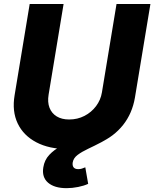

<svg xmlns="http://www.w3.org/2000/svg" viewBox="-20 -748 785 976"><path d="M324.2 9.8Q230 9.8 164.6 -24.7Q99.1 -59.1 69.8 -120.8Q40.5 -182.6 54.2 -263.7L130.9 -727.5H303.2L227.1 -267.1Q220.7 -228.5 231.7 -200.2Q242.7 -171.9 268.3 -156.2Q293.9 -140.6 331.5 -140.6Q374 -140.6 409.4 -158.9Q444.8 -177.2 468.3 -208.5Q491.7 -239.7 498 -277.8L572.3 -727.5H744.6L666 -252.4Q652.3 -171.4 605.5 -112.5Q558.6 -53.7 486.3 -22Q414.1 9.8 324.2 9.8ZM318.4 208.5Q256.8 208.5 224.4 180.7Q191.9 152.8 200.2 102.5Q206.1 65.4 230.2 39.6Q254.4 13.7 289.8 -5.4Q325.2 -24.4 366.7 -40.8Q408.2 -57.1 449.7 -75.4Q491.2 -93.8 527.6 -117.7Q564 -141.6 589.4 -175.5Q614.7 -209.5 622.6 -258.3L666 -252.4Q654.3 -188.5 627.7 -145.3Q601.1 -102.1 566.7 -73.2Q532.2 -44.4 495.8 -25.4Q459.5 -6.3 427.7 8.5Q396 23.4 374.8 39.3Q353.5 55.2 349.6 77.6Q347.2 93.8 354.2 102.8Q361.3 111.8 377.9 111.8Q387.7 111.8 396.2 109.1Q404.8 106.4 413.6 102.5L428.2 186.5Q407.7 196.3 377.4 202.4Q347.2 208.5 318.4 208.5Z"/></svg>

Font: Inter 16pt ExtraBold
Style: Italic
Weight: 800
Italic angle: -9.3988°
Version: Version 4.001;git-66647c0bb